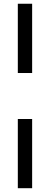

<svg xmlns="http://www.w3.org/2000/svg" viewBox="-20 -864 290 1015"><path d="M74.2 -234.9H149.9V130.9H74.2ZM74.2 -844.2H149.9V-478H74.2Z"/></svg>

Font: Twentytwelve Slab
Style: TwentytwelveSlab
Weight: 400
Designer: Domenico Catapano
Version: Version 1.00 2012